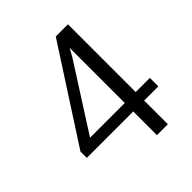

<svg xmlns="http://www.w3.org/2000/svg" viewBox="-192 -829 946 946"><g transform="rotate(-45 281.0 -356.0)"><path d="M440.4 -231.4H531.7V-172.4H440.4H433.1V-165V-7.3H356.9V-165V-172.4H349.6H33.2V-216.3L348.1 -703.6H433.1V-238.8V-231.4ZM128.4 -231.4H349.6H356.9V-238.8V-587.4V-615.7L343.3 -590.8L332.5 -571.8L122.1 -242.7L115.2 -231.4Z"/></g></svg>

Font: Vazir Light
Style: Light
Weight: 300
Designer: Saber Rastikerdar
Foundry: Saber Rastikerdar
Version: Version 30.0.0